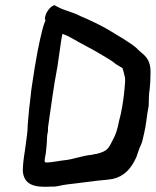

<svg xmlns="http://www.w3.org/2000/svg" viewBox="-20 -745 607 749"><path d="M127 -547C119 -504 111 -457 104 -407C102 -396 101 -385 100 -374C95 -336 91 -296 88 -257V-254C88 -229 83 -203 80 -178L77 -156C72 -126 69 -100 69 -77C74 -24 113 -13 180 -17H190C194 -17 201 -18 211 -20C222 -23 233 -24 245 -26C285 -30 349 -40 399 -44L420 -47C464 -57 491 -86 512 -132C517 -147 523 -166 530 -180C536 -193 538 -209 542 -224C551 -260 552 -293 560 -332C561 -351 560 -376 564 -399C566 -415 567 -433 567 -454C569 -491 561 -515 537 -535C528 -543 519 -550 512 -558C485 -581 443 -604 406 -627C376 -645 332 -666 294 -682C261 -700 222 -705 193 -725C176 -721 156 -695 155 -671C155 -669 156 -668 158 -667C152 -653 146 -634 141 -611L136 -590ZM218 -582C220 -593 221 -604 224 -613C242 -607 270 -591 287 -581L320 -563C337 -554 354 -545 370 -535C388 -524 415 -510 432 -495C438 -491 452 -483 458 -479C460 -470 464 -461 465 -452C471 -439 467 -414 464 -380C460 -347 455 -311 444 -271C439 -244 432 -220 420 -199C404 -166 398 -155 358 -145C352 -144 344 -143 337 -141C302 -138 265 -123 232 -120C219 -119 180 -111 162 -111C153 -111 153 -117 155 -126C158 -141 160 -155 161 -169L162 -180C164 -198 162 -213 167 -233C168 -238 167 -244 167 -246C179 -325 188 -403 204 -485Z"/></svg>

Font: Vapor
Style: Obl
Weight: 400
Foundry: Cannot Into Space Fonts
Version: Version 0.179